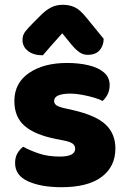

<svg xmlns="http://www.w3.org/2000/svg" viewBox="-20 -765 532 802"><path d="M462 -145Q462 -69 404.5 -26Q347 17 237 17Q152 17 97.5 -7.5Q43 -32 43 -84Q43 -108 53 -125Q63 -142 77 -152Q106 -136 143.5 -123.5Q181 -111 230 -111Q294 -111 294 -144Q294 -158 282 -166Q270 -174 242 -179L212 -185Q126 -202 83 -239Q40 -276 40 -343Q40 -418 101 -460Q162 -502 260 -502Q309 -502 349.5 -492.5Q390 -483 414 -462.5Q438 -442 438 -410Q438 -388 429.5 -371Q421 -354 408 -343Q397 -350 373.5 -357Q350 -364 323 -369Q296 -374 275 -374Q242 -374 224 -366.5Q206 -359 206 -343Q206 -332 216 -325Q226 -318 254 -312L285 -305Q381 -283 421.5 -244.5Q462 -206 462 -145ZM280 -577 240 -626Q214 -597 197.5 -578.5Q181 -560 159 -534Q120 -534 97 -552Q74 -570 74 -598Q74 -618 85 -632.5Q96 -647 118 -669L152 -703Q171 -722 192.5 -733.5Q214 -745 243 -745Q269 -745 291.5 -735Q314 -725 342 -690L413 -603Q413 -575 396.5 -555.5Q380 -536 346 -536Q327 -536 311.5 -547Q296 -558 280 -577Z"/></svg>

Font: Baloo Tamma 2 ExtraBold
Style: Regular
Weight: 800
Designer: Divya Kowshik, Shuchita Grover and Ek Type
Foundry: Ek Type
Version: Version 1.700